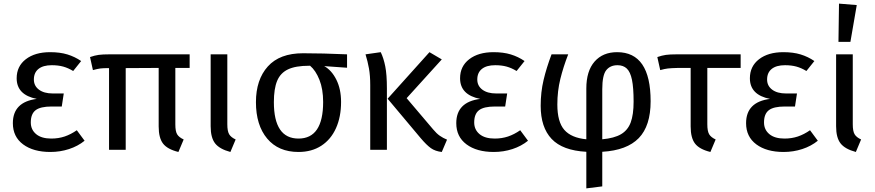

<svg xmlns="http://www.w3.org/2000/svg" viewBox="-20 -827 4829 1060"><path d="M428 -490 384 -435Q356 -452 328.5 -459.5Q301 -467 266 -467Q218 -467 192.5 -446.5Q167 -426 167 -388Q167 -353 195 -332Q223 -311 271 -311H332L321 -239H265Q203 -239 176.5 -218.5Q150 -198 150 -151Q150 -111 179.5 -86.5Q209 -62 263 -62Q303 -62 337 -73.5Q371 -85 404 -108L447 -50Q410 -20 361 -4Q312 12 258 12Q164 12 107.5 -30Q51 -72 51 -147Q51 -264 183 -281Q72 -303 72 -395Q72 -461 122.5 -500Q173 -539 257 -539Q311 -539 352 -526.5Q393 -514 428 -490Z M948 -452V-140Q948 -102 958 -85.5Q968 -69 994 -57L965 12Q904 -3 880 -34.5Q856 -66 856 -129V-452L674 -451V0H582V-451Q550 -451 534 -449Q518 -447 493 -440L477 -512Q503 -521 524.5 -524Q546 -527 584 -527H1027V-452Z M1235 -141Q1235 -103 1245 -86Q1255 -69 1281 -57L1252 12Q1192 -4 1167.5 -35.5Q1143 -67 1143 -130V-527H1235Z M1896 -453 1770 -462Q1811 -439 1837 -387Q1863 -335 1863 -264Q1863 -182 1835 -119.5Q1807 -57 1754 -22.5Q1701 12 1628 12Q1517 12 1455 -62Q1393 -136 1393 -263Q1393 -387 1458.5 -460Q1524 -533 1653 -533Q1760 -533 1896 -527ZM1764 -264Q1764 -335 1743.5 -386.5Q1723 -438 1692 -464H1687Q1612 -464 1570 -444Q1528 -424 1510 -380.5Q1492 -337 1492 -263Q1492 -62 1628 -62Q1764 -62 1764 -264Z M2116 -339V0H2024V-357Q2024 -410 2017 -449Q2010 -488 1998 -527L2082 -539Q2098 -506 2107 -460.5Q2116 -415 2116 -339ZM2225 -285 2371 -113Q2390 -90 2408 -77.5Q2426 -65 2448 -56L2419 12Q2383 8 2359 -9Q2335 -26 2302 -65L2120 -282L2351 -539L2419 -499Z M2876 -490 2832 -435Q2804 -452 2776.5 -459.5Q2749 -467 2714 -467Q2666 -467 2640.5 -446.5Q2615 -426 2615 -388Q2615 -353 2643 -332Q2671 -311 2719 -311H2780L2769 -239H2713Q2651 -239 2624.5 -218.5Q2598 -198 2598 -151Q2598 -111 2627.5 -86.5Q2657 -62 2711 -62Q2751 -62 2785 -73.5Q2819 -85 2852 -108L2895 -50Q2858 -20 2809 -4Q2760 12 2706 12Q2612 12 2555.5 -30Q2499 -72 2499 -147Q2499 -264 2631 -281Q2520 -303 2520 -395Q2520 -461 2570.5 -500Q2621 -539 2705 -539Q2759 -539 2800 -526.5Q2841 -514 2876 -490Z M3305 11V202L3217 213V11Q3086 4 3025.5 -60Q2965 -124 2965 -243Q2965 -318 2981 -385.5Q2997 -453 3025 -527H3117Q3090 -458 3073.5 -391Q3057 -324 3057 -250Q3057 -154 3095.5 -110Q3134 -66 3217 -58V-338Q3217 -435 3262.5 -487Q3308 -539 3387 -539Q3572 -539 3572 -268Q3572 -132 3506.5 -64.5Q3441 3 3305 11ZM3478 -266Q3478 -343 3469 -386.5Q3460 -430 3440.5 -448.5Q3421 -467 3389 -467Q3349 -467 3327 -439.5Q3305 -412 3305 -334V-58Q3371 -64 3408.5 -86Q3446 -108 3462 -151Q3478 -194 3478 -266Z M3885 -452V-141Q3885 -103 3895 -86Q3905 -69 3931 -57L3902 12Q3841 -3 3817 -34.5Q3793 -66 3793 -129V-452H3724Q3685 -451 3667.5 -449Q3650 -447 3625 -440L3609 -512Q3635 -521 3656.5 -524Q3678 -527 3716 -527H4069V-452Z M4476 -490 4432 -435Q4404 -452 4376.5 -459.5Q4349 -467 4314 -467Q4266 -467 4240.5 -446.5Q4215 -426 4215 -388Q4215 -353 4243 -332Q4271 -311 4319 -311H4380L4369 -239H4313Q4251 -239 4224.5 -218.5Q4198 -198 4198 -151Q4198 -111 4227.5 -86.5Q4257 -62 4311 -62Q4351 -62 4385 -73.5Q4419 -85 4452 -108L4495 -50Q4458 -20 4409 -4Q4360 12 4306 12Q4212 12 4155.5 -30Q4099 -72 4099 -147Q4099 -264 4231 -281Q4120 -303 4120 -395Q4120 -461 4170.5 -500Q4221 -539 4305 -539Q4359 -539 4400 -526.5Q4441 -514 4476 -490Z M4688 -141Q4688 -103 4698 -86Q4708 -69 4734 -57L4705 12Q4645 -4 4620.5 -35.5Q4596 -67 4596 -130V-527H4688ZM4710 -799 4675 -596H4609L4612 -807Z"/></svg>

Font: Fira GO
Style: Regular
Weight: 400
Designer: Carrois Corporate
Foundry: Carrois Corporate GbR
Version: Version 0.300